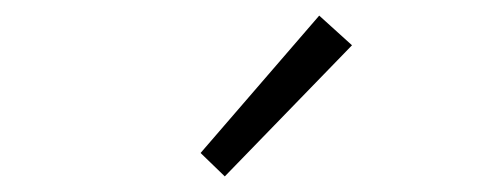

<svg xmlns="http://www.w3.org/2000/svg" viewBox="-20 -861 634 246"><path d="M268 -635 431 -803 389 -841 237 -665Z"/></svg>

Font: Noto Sans HK Light
Style: Regular
Weight: 300
Designer: Ryoko NISHIZUKA 西塚涼子 (kana, bopomofo & ideographs); Paul D. Hunt (Latin, Greek & Cyrillic); Sandoll Communications 산돌커뮤니
Foundry: Adobe
Version: Version 2.004;hotconv 1.0.118;makeotfexe 2.5.65603